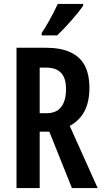

<svg xmlns="http://www.w3.org/2000/svg" viewBox="-20 -957 522 977"><path d="M214 -714Q289 -714 338.5 -691Q388 -668 411.5 -623Q435 -578 435 -509Q435 -464 424.5 -427.5Q414 -391 392 -363.5Q370 -336 335 -316L477 0H346L231 -287H182V0H64V-714ZM214 -613H182V-381H218Q250 -381 271.5 -394.5Q293 -408 304.5 -435.5Q316 -463 316 -503Q316 -542 304.5 -566Q293 -590 270.5 -601.5Q248 -613 214 -613ZM403 -928Q393 -913 377.5 -893.5Q362 -874 343 -852.5Q324 -831 305.5 -811.5Q287 -792 271 -777H192V-789Q210 -816 224.5 -841.5Q239 -867 251.5 -891Q264 -915 274 -937H403Z"/></svg>

Font: Noto Sans Display ExtraCondensed SemiBold
Style: Regular
Weight: 600
Width: 2
Designer: Monotype Design Team
Foundry: Monotype Imaging Inc.
Version: Version 2.003